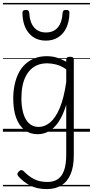

<svg xmlns="http://www.w3.org/2000/svg" viewBox="-20 -905 638 1319"><path d="M301 394Q235 394 187.5 369.5Q140 345 107 307Q99 298 99.5 290Q100 282 110 272Q120 263 127.5 263.5Q135 264 144 272Q175 305 213 325Q251 345 306 345Q349 345 377.5 325.5Q406 306 420.5 264.5Q435 223 435 158V-185Q412 -111 381.5 -66.5Q351 -22 315 -2.5Q279 17 238 17Q187 17 149.5 -11.5Q112 -40 91.5 -94.5Q71 -149 71 -227Q71 -278 80.5 -323Q90 -368 108.5 -404Q127 -440 155 -465.5Q183 -491 219.5 -505Q256 -519 302 -519Q337 -519 369 -509.5Q401 -500 435 -481V-496Q435 -506 441 -510.5Q447 -515 461 -515Q475 -515 481 -510.5Q487 -506 487 -496V161Q487 239 465.5 290.5Q444 342 402.5 368Q361 394 301 394ZM246 -33Q287 -33 324 -63.5Q361 -94 390 -162Q419 -230 435 -341V-429Q398 -454 365 -462Q332 -470 304 -470Q270 -470 242.5 -460Q215 -450 193.5 -430Q172 -410 157 -381Q142 -352 134.5 -314Q127 -276 127 -228Q127 -175 139 -130.5Q151 -86 177.5 -59.5Q204 -33 246 -33ZM296 -626Q223 -626 179.5 -676Q136 -726 134 -816Q134 -826 139.5 -831.5Q145 -837 158 -837Q170 -837 175 -831.5Q180 -826 181 -816Q184 -753 213.5 -717.5Q243 -682 296 -682Q349 -682 378 -717.5Q407 -753 410 -816Q411 -826 416 -831.5Q421 -837 433 -837Q446 -837 452 -831.5Q458 -826 457 -816Q456 -757 436 -714.5Q416 -672 380 -649Q344 -626 296 -626ZM0 365H598V375H0ZM0 -20H598V0H0ZM0 -505H598V-500H0ZM0 -885H598V-875H0Z"/></svg>

Font: Playwrite AT Guides
Style: Regular
Weight: 400
Designer: Veronika Burian, José Scaglione
Foundry: TypeTogether
Version: Version 1.003